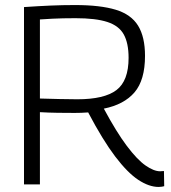

<svg xmlns="http://www.w3.org/2000/svg" viewBox="-20 -730 677 760"><path d="M608 10Q570 10 527.5 -18Q485 -46 436 -110.5Q387 -175 329 -285Q317 -284 302.5 -283.5Q288 -283 276 -283Q243 -283 208 -283.5Q173 -284 138 -286V0H75V-702Q135 -706 181 -708Q227 -710 277 -710Q377 -710 438 -691.5Q499 -673 526.5 -628.5Q554 -584 554 -509Q554 -413 512.5 -364.5Q471 -316 391 -300Q441 -207 482 -152.5Q523 -98 556 -75Q589 -52 614 -52Q615 -52 620.5 -52.5Q626 -53 629 -53L630 7Q626 8 620.5 9Q615 10 608 10ZM286 -337Q393 -337 441 -373.5Q489 -410 489 -501Q489 -559 470 -593.5Q451 -628 405 -643Q359 -658 279 -658Q251 -658 230 -657.5Q209 -657 188 -656Q167 -655 138 -653V-340Q179 -339 214.5 -338Q250 -337 286 -337Z"/></svg>

Font: Georama Light
Style: Regular
Weight: 300
Designer: Jean-Baptiste Levee
Foundry: Production Type
Version: Version 1.000